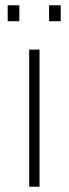

<svg xmlns="http://www.w3.org/2000/svg" viewBox="-20 -704 259 724"><path d="M129 -517V0H90V-517ZM165 -624V-684H209V-624ZM9 -624V-684H53V-624Z"/></svg>

Font: Public Sans Thin
Style: Regular
Weight: 100
Designer: The Public Sans project authors (U.S. Web Design System). Libre Franklin designed by Pablo Impallari and Rodrigo Fuenzal
Version: Version 1.008